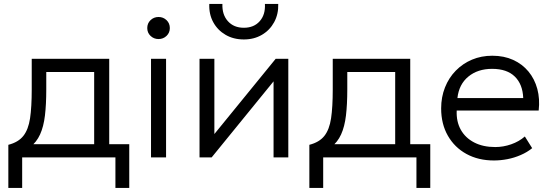

<svg xmlns="http://www.w3.org/2000/svg" viewBox="-20 -774 2709 944"><path d="M443 0V-420H207.5V-334Q207.5 -261 201 -206.2Q194.5 -151.5 177 -113Q159.5 -74.5 127.5 -50.2Q95.5 -26 45 -14.5L21 -62Q70 -74.5 94.8 -105.8Q119.5 -137 127.8 -192.5Q136 -248 136 -334V-485H517V0ZM21 150V-62L77.5 -55L88.5 -65H615.5V150H547.5V0H89V150Z M722.5 0V-485H796.5V0ZM759.5 -582Q736.5 -582 720.2 -597.5Q704 -613 704 -636Q704 -659.5 720.2 -675Q736.5 -690.5 759.5 -690.5Q782.5 -690.5 798.8 -675Q815 -659.5 815 -636Q815 -613 798.8 -597.5Q782.5 -582 759.5 -582Z M961 0V-485H1034V-115L1335.5 -485H1397.5V0H1325V-374L1020.5 0ZM1179 -580Q1128 -580 1089 -602.8Q1050 -625.5 1028.5 -664.8Q1007 -704 1009 -754.5H1073.5Q1071.5 -702 1100.5 -669.8Q1129.5 -637.5 1179 -637.5Q1228.5 -637.5 1257 -669.8Q1285.5 -702 1282.5 -754.5H1348Q1349.5 -704.5 1328 -665Q1306.5 -625.5 1267.8 -602.8Q1229 -580 1179 -580Z M1923 0V-420H1687.5V-334Q1687.5 -261 1681 -206.2Q1674.5 -151.5 1657 -113Q1639.5 -74.5 1607.5 -50.2Q1575.5 -26 1525 -14.5L1501 -62Q1550 -74.5 1574.8 -105.8Q1599.5 -137 1607.8 -192.5Q1616 -248 1616 -334V-485H1997V0ZM1501 150V-62L1557.5 -55L1568.5 -65H2095.5V150H2027.5V0H1569V150Z M2408.5 15Q2332 15 2273.5 -17Q2215 -49 2182 -106.8Q2149 -164.5 2149 -241Q2149 -296.5 2167.8 -344Q2186.5 -391.5 2220.8 -426.5Q2255 -461.5 2300.8 -480.8Q2346.5 -500 2400.5 -500Q2458 -500 2503 -479.5Q2548 -459 2578.2 -422.5Q2608.5 -386 2621.8 -336.8Q2635 -287.5 2628.5 -230.5H2225.5Q2223 -176.5 2245.5 -136.2Q2268 -96 2311.5 -73.5Q2355 -51 2415 -51Q2454.5 -51 2493.2 -64.5Q2532 -78 2560.5 -103L2596.5 -45.5Q2572 -25.5 2540.2 -11.8Q2508.5 2 2474.8 8.5Q2441 15 2408.5 15ZM2229 -292H2552.5Q2550 -359.5 2511.2 -397.5Q2472.5 -435.5 2399.5 -435.5Q2329 -435.5 2282.8 -397.5Q2236.5 -359.5 2229 -292Z"/></svg>

Font: Geologica Cursive ExtraLight
Style: Regular
Weight: 250
Designer: Sindre Bremnes, Frode Helland
Foundry: Monokrom Skriftforlag AS
Version: Version 1.010;gftools[0.9.28]